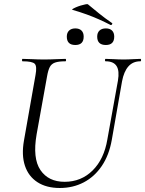

<svg xmlns="http://www.w3.org/2000/svg" viewBox="-20 -916 717 949"><path d="M563 -517.8Q571.2 -566 556.2 -589.5Q541.2 -613 502.4 -613Q498.6 -613 498.8 -619Q499 -625 502.4 -625Q523 -625 544.5 -623.5Q566 -622 591.6 -622Q614.2 -622 635.7 -623.5Q657.2 -625 673.6 -625Q677.6 -625 677.4 -619Q677.2 -613 673.6 -613Q636.8 -613 614.5 -587.6Q592.2 -562.2 583.2 -514L532.6 -224.8Q519.2 -148.8 483.1 -95.6Q447 -42.4 393.8 -14.6Q340.6 13.2 275.4 13.2Q209.2 13.2 164.9 -15.6Q120.6 -44.4 103.2 -96.9Q85.8 -149.4 98.4 -221L155.6 -545.4Q163.6 -588.6 151.6 -600.8Q139.6 -613 91.8 -613Q88.6 -613 88.8 -619Q89 -625 91.6 -625Q114 -625 141 -623.5Q168 -622 196.6 -622Q229.2 -622 256.3 -623.5Q283.4 -625 303 -625Q306.6 -625 306.6 -619Q306.6 -613 303 -613Q270.2 -613 252.3 -606.8Q234.4 -600.6 226.1 -584.6Q217.8 -568.6 212.8 -539.6L161 -252.2Q140.4 -133.6 179.8 -75.5Q219.2 -17.4 299.4 -17.4Q381.2 -17.4 437.8 -73.5Q494.4 -129.6 510.6 -226.8ZM503.2 -693.6Q460.4 -693.6 460.4 -735Q460.4 -754.2 471.7 -764.9Q483 -775.6 503.2 -775.6Q523.2 -775.6 533.9 -764.9Q544.6 -754.2 544.6 -735Q544.6 -693.6 503.2 -693.6ZM352.2 -693.6Q310.2 -693.6 310.2 -735Q310.2 -754.2 321.5 -764.9Q332.8 -775.6 352.2 -775.6Q372.2 -775.6 382.9 -764.9Q393.6 -754.2 393.6 -735Q393.6 -693.6 352.2 -693.6ZM526.4 -792.6Q497.4 -807.6 468.7 -820.4Q440 -833.2 408.6 -844.6Q377.2 -856 339.2 -867Q334.2 -868.2 339.3 -871.7Q344.4 -875.2 355.4 -880Q366.4 -884.8 379 -888.6Q391.6 -892.4 401.8 -894.4Q412 -896.4 414.2 -895Q442.8 -871.4 470.2 -849.1Q497.6 -826.8 533.2 -802.4Q537 -801 533.8 -795.8Q530.6 -790.6 526.4 -792.6Z"/></svg>

Font: Cormorant Garamond Light
Style: Italic
Weight: 300
Italic angle: -10°
Designer: Christian Thalmann (Catharsis Fonts)
Foundry: Catharsis Fonts
Version: Version 4.001